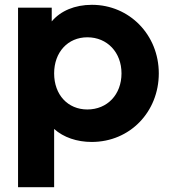

<svg xmlns="http://www.w3.org/2000/svg" viewBox="-20 -578 713 798"><path d="M55 200H205V-42C244 -7 300 12 361 12C521 12 640 -114 640 -273C640 -433 518 -558 362 -558C291 -558 232 -533 195 -489V-546H55ZM205 -273C205 -361 262 -423 343 -423C426 -423 485 -360 485 -273C485 -185 426 -123 343 -123C262 -123 205 -184 205 -273Z"/></svg>

Font: Mluvka ExtraBold
Style: Regular
Weight: 800
Designer: Modified by Jiří Krblich, Original typeface by Gumpita Rahayu
Foundry: Gumpita Rahayu & Jiří Krblich
Version: Version 2.000;Glyphs 3.1.1 (3134)